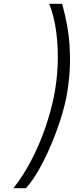

<svg xmlns="http://www.w3.org/2000/svg" viewBox="-20 -770 390 1014"><path d="M51 224Q107 152 149.5 68.5Q192 -15 221 -100.5Q250 -186 265 -262Q281 -342 284.5 -428Q288 -514 277.5 -597.5Q267 -681 240 -750H308Q341 -632 347 -535Q353 -438 346 -368.5Q339 -299 332 -264Q321 -206 299 -137.5Q277 -69 248 -1Q219 67 185.5 126Q152 185 117 224Z"/></svg>

Font: Teachers
Style: Italic
Weight: 400
Italic angle: -11°
Designer: Alfredo Marco Pradil, Chank Diesel
Version: Version 1.001